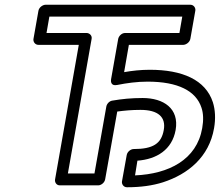

<svg xmlns="http://www.w3.org/2000/svg" viewBox="-20 -756 926 809"><path d="M549 -17 559 -79C640 -85 705 -125 720 -208C736 -299 669 -343 581 -343C533 -343 494 -339 453 -332C440 -330 430 -318 428 -307L378 -25H266L366 -592C369 -607 356 -617 345 -617H176L188 -686H748L736 -617H507C492 -617 480 -603 478 -592L448 -422C447 -416 445 -392 474 -398C514 -406 557 -412 602 -412C730 -412 806 -373 829 -302C837 -278 838 -250 832 -216C809 -83 691 -23 549 -17ZM572 -293C646 -293 680 -263 670 -208C660 -151 625 -128 543 -128C532 -128 517 -118 514 -103L494 8C492 19 500 33 515 33C573 33 623 26 667 12C772 -22 861 -94 882 -216C889 -256 887 -293 877 -325C846 -420 748 -462 611 -462C573 -462 537 -458 503 -452L523 -567H752C763 -567 779 -577 782 -592L803 -711C805 -722 797 -736 782 -736H172C161 -736 145 -726 142 -711L121 -592C119 -581 127 -567 142 -567H312L212 0C210 11 217 25 232 25H394C405 25 420 15 423 0L474 -286C504 -290 535 -293 572 -293Z"/></svg>

Font: Asimov
Style: WidOuIt
Weight: 500
Designer: Google
Version: Version 2.000980; 2014